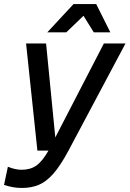

<svg xmlns="http://www.w3.org/2000/svg" viewBox="-80 -745 641 950"><path d="M29 185Q3 185 -17.5 181Q-38 177 -60 170L-41 80Q-24 87 -7 91Q10 95 27 95Q70 95 99.5 74.5Q129 54 160 0L434 -530H541L259 0Q219 75 183.5 115Q148 155 111 170Q74 185 29 185ZM105 0 49 -530H148L200 0ZM154 -585 284 -725H359L352 -685L248 -585ZM384 -585 322 -685 321 -725H396L466 -585Z"/></svg>

Font: Radio Canada Big
Style: Italic
Weight: 400
Italic angle: -12°
Designer: Étienne Aubert Bonn
Foundry: Coppers and Brasses
Version: Version 1.001